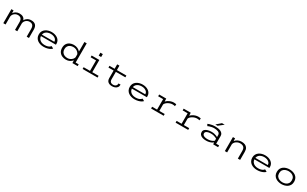

<svg xmlns="http://www.w3.org/2000/svg" viewBox="482 -3338 9483 5937"><g transform="rotate(30 5223.5 -369.5)"><path d="M79.5 0V-500H158L160.5 -403Q191.5 -450 245.5 -480.8Q299.5 -511.5 371 -511.5Q448 -511.5 498.8 -480.2Q549.5 -449 568.5 -387Q598 -440.5 655 -476Q712 -511.5 790 -511.5Q892 -511.5 944 -458Q996 -404.5 996 -291.5V0H914.5V-278.5Q914.5 -445.5 765.5 -445.5Q719 -445.5 678.5 -423.8Q638 -402 611.2 -365.8Q584.5 -329.5 579 -286.5V0H497.5V-278.5Q497.5 -445.5 346.5 -445.5Q300 -445.5 259.8 -424Q219.5 -402.5 193 -366.8Q166.5 -331 161 -288V0Z M1516.5 11Q1457 11 1400.8 -5Q1344.5 -21 1300 -53.2Q1255.5 -85.5 1229.2 -135Q1203 -184.5 1203 -252Q1203 -318.5 1229.8 -367.5Q1256.5 -416.5 1301.5 -448.5Q1346.5 -480.5 1402.5 -496.2Q1458.5 -512 1517.5 -512Q1577.5 -512 1632.5 -496.5Q1687.5 -481 1730.5 -450.2Q1773.5 -419.5 1798.2 -374Q1823 -328.5 1823 -269Q1823 -249 1820.5 -236H1286.5Q1290.5 -178 1321.8 -137Q1353 -96 1404.2 -74.2Q1455.5 -52.5 1519.5 -52.5Q1580.5 -52.5 1623.5 -65.5Q1666.5 -78.5 1692.8 -97.5Q1719 -116.5 1730 -133.5L1807 -90Q1790 -67.5 1750.2 -44.2Q1710.5 -21 1651.2 -5Q1592 11 1516.5 11ZM1519 -449Q1464.5 -449 1415.8 -432Q1367 -415 1333 -380Q1299 -345 1289.5 -290H1734V-296.5Q1734 -341.5 1705.5 -375.8Q1677 -410 1628.2 -429.5Q1579.5 -449 1519 -449Z M2316 11Q2241.5 11 2177.2 -17.8Q2113 -46.5 2073.8 -104.8Q2034.5 -163 2034.5 -251Q2034.5 -339.5 2072.2 -397Q2110 -454.5 2172.5 -482.8Q2235 -511 2308.5 -511Q2386 -511 2446.5 -482Q2507 -453 2543 -410V-750H2625.5V-63H2735V0H2547L2544 -96Q2509.5 -51 2451 -20Q2392.5 11 2316 11ZM2117 -251Q2117 -186 2146 -142.2Q2175 -98.5 2224 -76.8Q2273 -55 2332.5 -55Q2386 -55 2430.5 -77Q2475 -99 2504.8 -133.2Q2534.5 -167.5 2543 -204.5V-305.5Q2532.5 -339.5 2502.2 -371.8Q2472 -404 2427.5 -424.5Q2383 -445 2328.5 -445Q2270.5 -445 2222.2 -423.8Q2174 -402.5 2145.5 -359.5Q2117 -316.5 2117 -251Z M3136 -710.5H3223.5V-606H3136ZM2911.5 0V-63H3139.5V-437H2945V-500H3220.5V-63H3445V0Z M3766 -163.5V-437H3582V-500H3766V-658.5H3846.5V-500H4186V-437H3846.5V-167Q3846.5 -122.5 3863.5 -96.5Q3880.5 -70.5 3908.2 -59.2Q3936 -48 3968.5 -48Q4000.5 -48 4030 -59.2Q4059.5 -70.5 4078.5 -96.5Q4097.5 -122.5 4097.5 -167H4170.5Q4170.5 -102 4139.8 -63.2Q4109 -24.5 4061.2 -7.5Q4013.5 9.5 3962.5 9.5Q3909.5 9.5 3865 -7.5Q3820.5 -24.5 3793.2 -62.5Q3766 -100.5 3766 -163.5Z M4763.5 11Q4704 11 4647.8 -5Q4591.5 -21 4547 -53.2Q4502.5 -85.5 4476.2 -135Q4450 -184.5 4450 -252Q4450 -318.5 4476.8 -367.5Q4503.5 -416.5 4548.5 -448.5Q4593.5 -480.5 4649.5 -496.2Q4705.5 -512 4764.5 -512Q4824.5 -512 4879.5 -496.5Q4934.5 -481 4977.5 -450.2Q5020.5 -419.5 5045.2 -374Q5070 -328.5 5070 -269Q5070 -249 5067.5 -236H4533.5Q4537.5 -178 4568.8 -137Q4600 -96 4651.2 -74.2Q4702.5 -52.5 4766.5 -52.5Q4827.5 -52.5 4870.5 -65.5Q4913.5 -78.5 4939.8 -97.5Q4966 -116.5 4977 -133.5L5054 -90Q5037 -67.5 4997.2 -44.2Q4957.5 -21 4898.2 -5Q4839 11 4763.5 11ZM4766 -449Q4711.5 -449 4662.8 -432Q4614 -415 4580 -380Q4546 -345 4536.5 -290H4981V-296.5Q4981 -341.5 4952.5 -375.8Q4924 -410 4875.2 -429.5Q4826.5 -449 4766 -449Z M5356.5 0V-63H5534V-437H5356.5V-500H5608.5L5613.5 -394.5Q5642 -427.5 5684.8 -454.2Q5727.5 -481 5777.2 -496.5Q5827 -512 5877 -512Q5915 -512 5935.8 -507.5Q5956.5 -503 5967.5 -498.5L5958 -430Q5947.5 -434.5 5926.5 -438.8Q5905.5 -443 5870 -443Q5830.5 -443 5789.8 -430.5Q5749 -418 5712.8 -396.8Q5676.5 -375.5 5650.5 -348.5Q5624.5 -321.5 5615 -292.5V-63H5806V0Z M6231.5 0V-63H6409V-437H6231.5V-500H6483.5L6488.5 -394.5Q6517 -427.5 6559.8 -454.2Q6602.5 -481 6652.2 -496.5Q6702 -512 6752 -512Q6790 -512 6810.8 -507.5Q6831.5 -503 6842.5 -498.5L6833 -430Q6822.5 -434.5 6801.5 -438.8Q6780.5 -443 6745 -443Q6705.5 -443 6664.8 -430.5Q6624 -418 6587.8 -396.8Q6551.5 -375.5 6525.5 -348.5Q6499.5 -321.5 6490 -292.5V-63H6681V0Z M7320 11Q7248 11 7192.2 -7Q7136.5 -25 7104.8 -61.5Q7073 -98 7073 -153Q7073 -208 7111 -243Q7149 -278 7210.2 -294.8Q7271.5 -311.5 7341.5 -311.5Q7397 -311.5 7442 -301.5Q7487 -291.5 7518.2 -278Q7549.5 -264.5 7563.5 -253.5V-327Q7563.5 -362.5 7545.2 -386.2Q7527 -410 7496.2 -423.5Q7465.5 -437 7428.5 -442.8Q7391.5 -448.5 7354 -448.5Q7309 -448.5 7263.5 -439.2Q7218 -430 7183.2 -418Q7148.5 -406 7135.5 -397L7098.5 -458.5Q7117.5 -469.5 7156.8 -482Q7196 -494.5 7248.8 -503.2Q7301.5 -512 7362 -512Q7411 -512 7460.8 -503.8Q7510.5 -495.5 7552 -476Q7593.5 -456.5 7619 -422.8Q7644.5 -389 7644.5 -338.5V-63H7749V0H7575L7567.5 -66Q7554 -52 7520.8 -34Q7487.5 -16 7436.5 -2.5Q7385.5 11 7320 11ZM7337 -50Q7398 -50 7444.8 -63.5Q7491.5 -77 7521.8 -94.2Q7552 -111.5 7563.5 -123.5V-195Q7549.5 -207 7518.2 -221.2Q7487 -235.5 7443.5 -245.5Q7400 -255.5 7350 -255.5Q7297.5 -255.5 7253.2 -244.8Q7209 -234 7182.2 -211.5Q7155.5 -189 7155.5 -154.5Q7155.5 -117.5 7180 -94.5Q7204.5 -71.5 7245.8 -60.8Q7287 -50 7337 -50ZM7403 -565.5H7323.5L7482 -704H7578.5Z M7990 0V-500H8068L8070.5 -403Q8105.5 -451.5 8165.2 -481.5Q8225 -511.5 8301.5 -511.5Q8369 -511.5 8421.8 -489.2Q8474.5 -467 8505 -417.2Q8535.5 -367.5 8535.5 -284.5V0H8454V-273Q8454 -366.5 8408.5 -406Q8363 -445.5 8283.5 -445.5Q8235.5 -445.5 8190.2 -426Q8145 -406.5 8112.5 -371.8Q8080 -337 8071.5 -291.5V0Z M9138.5 11Q9079 11 9022.8 -5Q8966.5 -21 8922 -53.2Q8877.5 -85.5 8851.2 -135Q8825 -184.5 8825 -252Q8825 -318.5 8851.8 -367.5Q8878.5 -416.5 8923.5 -448.5Q8968.5 -480.5 9024.5 -496.2Q9080.5 -512 9139.5 -512Q9199.5 -512 9254.5 -496.5Q9309.5 -481 9352.5 -450.2Q9395.5 -419.5 9420.2 -374Q9445 -328.5 9445 -269Q9445 -249 9442.5 -236H8908.5Q8912.5 -178 8943.8 -137Q8975 -96 9026.2 -74.2Q9077.5 -52.5 9141.5 -52.5Q9202.5 -52.5 9245.5 -65.5Q9288.5 -78.5 9314.8 -97.5Q9341 -116.5 9352 -133.5L9429 -90Q9412 -67.5 9372.2 -44.2Q9332.5 -21 9273.2 -5Q9214 11 9138.5 11ZM9141 -449Q9086.5 -449 9037.8 -432Q8989 -415 8955 -380Q8921 -345 8911.5 -290H9356V-296.5Q9356 -341.5 9327.5 -375.8Q9299 -410 9250.2 -429.5Q9201.5 -449 9141 -449Z M10011.5 11Q9955.5 11 9900.8 -3.8Q9846 -18.5 9801.2 -49.8Q9756.5 -81 9729.5 -130.8Q9702.5 -180.5 9702.5 -251Q9702.5 -321.5 9729.5 -371Q9756.5 -420.5 9801.2 -451.8Q9846 -483 9901 -497.5Q9956 -512 10011.5 -512Q10067.5 -512 10122.2 -497.5Q10177 -483 10221.8 -451.8Q10266.5 -420.5 10293.5 -370.8Q10320.5 -321 10320.5 -251Q10320.5 -180.5 10293.5 -130.8Q10266.5 -81 10221.8 -49.8Q10177 -18.5 10122.2 -3.8Q10067.5 11 10011.5 11ZM10011.5 -52.5Q10069 -52.5 10120.5 -72.5Q10172 -92.5 10204.5 -136.2Q10237 -180 10237 -251Q10237 -321.5 10204.5 -365Q10172 -408.5 10120.5 -428.5Q10069 -448.5 10011.5 -448.5Q9954.5 -448.5 9902.8 -428.5Q9851 -408.5 9818.2 -365Q9785.5 -321.5 9785.5 -251Q9785.5 -180 9818.2 -136.2Q9851 -92.5 9902.8 -72.5Q9954.5 -52.5 10011.5 -52.5Z"/></g></svg>

Font: Trispace SemiExpanded Light
Style: Regular
Weight: 300
Width: 6
Designer: Tyler Finck
Foundry: Etcetera Type Company
Version: Version 1.210; ttfautohint (v1.8.3)